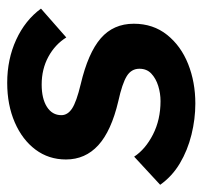

<svg xmlns="http://www.w3.org/2000/svg" viewBox="-44 -524 575 546"><g transform="rotate(-90 244.0 -251.5)"><path d="M-9 -84 71 -158Q92 -126 134 -104.5Q176 -83 229 -83Q251 -83 272 -89.5Q293 -96 307 -109Q321 -122 321 -143Q321 -166 300 -179Q279 -192 229 -203Q144 -223 103.5 -260Q63 -297 63 -352Q63 -401 91 -438.5Q119 -476 168.5 -497.5Q218 -519 281 -519Q348 -519 403.5 -493.5Q459 -468 492 -423L410 -351Q390 -383 355 -402Q320 -421 276 -421Q236 -421 212.5 -406Q189 -391 189 -365Q189 -347 208 -334.5Q227 -322 277 -310Q366 -289 407.5 -253Q449 -217 449 -159Q449 -104 417.5 -64.5Q386 -25 334.5 -4.5Q283 16 222 16Q178 16 133.5 5Q89 -6 52 -28Q15 -50 -9 -84Z"/></g></svg>

Font: Wix Madefor Text
Style: Bold Italic
Weight: 700
Italic angle: -12°
Designer: Dalton Maag Ltd
Foundry: Dalton Maag Ltd
Version: Version 3.100